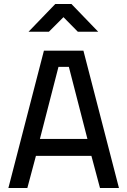

<svg xmlns="http://www.w3.org/2000/svg" viewBox="-20 -942 638 962"><path d="M22 0ZM438 -161H160L117 0H22L200 -688H398L576 0H481ZM180 -246H418L325 -607H273ZM257 -922H338L472 -783H370L298 -856L225 -783H123Z"/></svg>

Font: Cairo SemiBold
Style: Regular
Weight: 600
Designer: Mohamed Gaber, the designers of Titillium
Foundry: Kief Type Foundry
Version: Version 2.009; ttfautohint (v1.5.33-1714) -l 8 -r 50 -G 200 